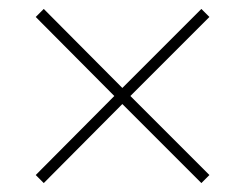

<svg xmlns="http://www.w3.org/2000/svg" viewBox="-20 -541 549 430"><path d="M60 -149 236 -326 60 -503 78 -521 254 -344 431 -521 449 -503 272 -326 449 -149 431 -131 254 -308 78 -131Z"/></svg>

Font: Noto Sans Telugu SemiCondensed Thin
Style: Regular
Weight: 100
Width: 4
Designer: Jelle Bosma - Monotype Design Team
Foundry: Monotype Imaging Inc.
Version: Version 2.005; ttfautohint (v1.8.4.7-5d5b)